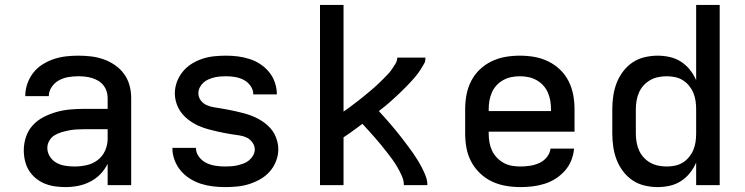

<svg xmlns="http://www.w3.org/2000/svg" viewBox="-20 -755 3040 783"><path d="M247 8Q226 8 204.5 5Q183 2 163 -6Q143 -14 126 -28Q109 -42 98 -60Q87 -78 82 -99Q77 -120 77 -142Q77 -170 86 -197Q95 -224 114 -244.5Q133 -265 158.5 -278Q184 -291 211 -298.5Q238 -306 265.5 -308.5Q293 -311 321 -311H419V-356Q419 -370 414.5 -383.5Q410 -397 401 -408Q392 -419 380 -426Q368 -433 354.5 -437Q341 -441 327 -442.5Q313 -444 299 -444Q278 -444 258 -440.5Q238 -437 220.5 -427.5Q203 -418 191 -400.5Q179 -383 179 -363Q179 -363 179 -363Q179 -363 179 -363H83Q83 -363 83 -363Q83 -363 83 -364Q83 -389 91.5 -413.5Q100 -438 115.5 -458Q131 -478 153 -492Q175 -506 199 -514Q223 -522 248 -525Q273 -528 299 -528Q325 -528 351 -525Q377 -522 401.5 -513.5Q426 -505 448 -490Q470 -475 485.5 -454Q501 -433 508 -407.5Q515 -382 515 -356V0H419V-87Q407 -63 389 -44.5Q371 -26 347.5 -14Q324 -2 298.5 3Q273 8 247 8ZM284 -76Q309 -76 333.5 -81.5Q358 -87 378 -102Q398 -117 408.5 -140.5Q419 -164 419 -189V-228H321Q306 -228 290.5 -227Q275 -226 260 -223Q245 -220 230 -215.5Q215 -211 202 -203Q189 -195 181 -181Q173 -167 173 -152Q173 -133 183.5 -116.5Q194 -100 210.5 -91Q227 -82 246 -79Q265 -76 284 -76Z M898 8Q873 8 848 5Q823 2 799.5 -5.5Q776 -13 754.5 -26.5Q733 -40 717 -59Q701 -78 692 -102Q683 -126 683 -151Q683 -151 683 -151.5Q683 -152 683 -152H779Q779 -132 791.5 -115.5Q804 -99 821.5 -90.5Q839 -82 859 -79Q879 -76 898 -76Q911 -76 924 -77Q937 -78 949.5 -81Q962 -84 974 -88.5Q986 -93 996 -101.5Q1006 -110 1012.5 -121.5Q1019 -133 1019 -146Q1019 -161 1009 -174.5Q999 -188 985 -194.5Q971 -201 955.5 -203Q940 -205 924.5 -207.5Q909 -210 893.5 -213Q878 -216 863 -219.5Q848 -223 833 -227Q818 -231 803 -236.5Q788 -242 774.5 -249.5Q761 -257 748.5 -266.5Q736 -276 725.5 -288Q715 -300 708 -313.5Q701 -327 697 -342.5Q693 -358 693 -374Q693 -398 701.5 -421Q710 -444 725.5 -463Q741 -482 762 -495Q783 -508 806 -515.5Q829 -523 853 -525.5Q877 -528 902 -528Q926 -528 950 -525Q974 -522 997.5 -514.5Q1021 -507 1041.5 -493.5Q1062 -480 1077.5 -461Q1093 -442 1101 -418.5Q1109 -395 1109 -371Q1109 -371 1109 -371Q1109 -371 1109 -370Q1109 -370 1109 -370Q1109 -370 1109 -370H1013Q1013 -389 1001.5 -405Q990 -421 973.5 -429.5Q957 -438 938.5 -441Q920 -444 902 -444Q889 -444 877 -443Q865 -442 853 -439Q841 -436 829.5 -431Q818 -426 809 -417.5Q800 -409 794.5 -398Q789 -387 789 -375Q789 -359 798.5 -346Q808 -333 822.5 -326.5Q837 -320 852.5 -317.5Q868 -315 883.5 -312.5Q899 -310 914 -307Q929 -304 944.5 -300.5Q960 -297 975 -293Q990 -289 1004.5 -283.5Q1019 -278 1033 -270.5Q1047 -263 1059.5 -253.5Q1072 -244 1082.5 -232.5Q1093 -221 1100 -207Q1107 -193 1111 -177.5Q1115 -162 1115 -147Q1115 -122 1106 -98.5Q1097 -75 1080.5 -56Q1064 -37 1042 -24.5Q1020 -12 996.5 -4.5Q973 3 948 5.5Q923 8 898 8Z M1285 0V-735H1381V-300Q1392 -307 1402.5 -315Q1413 -323 1423.5 -331Q1434 -339 1444.5 -347Q1455 -355 1465 -363.5Q1475 -372 1485.5 -380.5Q1496 -389 1505.5 -397.5Q1515 -406 1524.5 -415Q1534 -424 1543.5 -433.5Q1553 -443 1562 -452.5Q1571 -462 1578.5 -473Q1586 -484 1593 -495.5Q1600 -507 1600 -520H1715Q1715 -520 1715 -520Q1715 -520 1715 -520Q1715 -505 1711.5 -499Q1708 -493 1703.5 -485Q1699 -477 1694 -469.5Q1689 -462 1683.5 -454.5Q1678 -447 1672 -440Q1666 -433 1660 -426.5Q1654 -420 1647.5 -413Q1641 -406 1634.5 -399.5Q1628 -393 1621.5 -386.5Q1615 -380 1608.5 -374Q1602 -368 1595 -361.5Q1588 -355 1581.5 -349Q1575 -343 1568 -337Q1561 -331 1554 -325Q1547 -319 1539.5 -313.5Q1532 -308 1525 -302Q1538 -288 1550 -274.5Q1562 -261 1574 -247Q1586 -233 1597.5 -219Q1609 -205 1620 -190.5Q1631 -176 1642 -161.5Q1653 -147 1663.5 -132Q1674 -117 1683.5 -101.5Q1693 -86 1701.5 -69.5Q1710 -53 1716.5 -35.5Q1723 -18 1723 0H1627Q1627 -19 1619 -37Q1611 -55 1601.5 -71.5Q1592 -88 1581 -103.5Q1570 -119 1558 -134Q1546 -149 1534 -164Q1522 -179 1509.5 -193Q1497 -207 1484 -221.5Q1471 -236 1458 -250Q1439 -236 1420 -222Q1401 -208 1381 -195V0Z M2103 8Q2073 8 2043.5 3Q2014 -2 1987 -14.5Q1960 -27 1938 -48Q1916 -69 1902 -95Q1888 -121 1882.5 -150.5Q1877 -180 1877 -210V-310Q1877 -340 1882.5 -369Q1888 -398 1901.5 -424.5Q1915 -451 1936.5 -471.5Q1958 -492 1985 -505Q2012 -518 2041 -523Q2070 -528 2100 -528Q2130 -528 2159 -523Q2188 -518 2215 -505Q2242 -492 2263.5 -471.5Q2285 -451 2298.5 -424.5Q2312 -398 2317.5 -369Q2323 -340 2323 -310V-218H1973V-210Q1973 -192 1976 -174.5Q1979 -157 1986.5 -141Q1994 -125 2006.5 -112Q2019 -99 2034.5 -90.5Q2050 -82 2067.5 -79Q2085 -76 2103 -76Q2122 -76 2141.5 -79Q2161 -82 2179 -90Q2197 -98 2210 -114Q2223 -130 2225 -149H2321Q2319 -124 2309.5 -100.5Q2300 -77 2283.5 -58.5Q2267 -40 2246 -26.5Q2225 -13 2201 -5.5Q2177 2 2152 5Q2127 8 2103 8ZM2227 -302V-310Q2227 -328 2224 -345Q2221 -362 2214 -378Q2207 -394 2195 -407Q2183 -420 2167.5 -428.5Q2152 -437 2135 -440.5Q2118 -444 2100 -444Q2082 -444 2065 -440.5Q2048 -437 2032.5 -428.5Q2017 -420 2005 -407Q1993 -394 1986 -378Q1979 -362 1976 -345Q1973 -328 1973 -310V-302Z M2662 8Q2635 8 2608 1.5Q2581 -5 2559 -20Q2537 -35 2520.5 -57Q2504 -79 2494.5 -104Q2485 -129 2481 -156Q2477 -183 2477 -210V-310Q2477 -337 2481 -364Q2485 -391 2494.5 -416Q2504 -441 2520.5 -463Q2537 -485 2559 -500Q2581 -515 2608 -521.5Q2635 -528 2662 -528Q2687 -528 2711.5 -522.5Q2736 -517 2757 -503.5Q2778 -490 2793.5 -470.5Q2809 -451 2819 -428V-735H2915V0H2819V-92Q2809 -69 2793.5 -49.5Q2778 -30 2757 -16.5Q2736 -3 2711.5 2.5Q2687 8 2662 8ZM2699 -76Q2716 -76 2733 -79.5Q2750 -83 2764.5 -92Q2779 -101 2790 -114.5Q2801 -128 2807.5 -143.5Q2814 -159 2816.5 -176Q2819 -193 2819 -210V-310Q2819 -327 2816.5 -344Q2814 -361 2807.5 -376.5Q2801 -392 2790 -405.5Q2779 -419 2764.5 -428Q2750 -437 2733 -440.5Q2716 -444 2699 -444Q2682 -444 2664.5 -440.5Q2647 -437 2632 -428.5Q2617 -420 2605 -407Q2593 -394 2586 -378Q2579 -362 2576 -344.5Q2573 -327 2573 -310V-210Q2573 -193 2576 -175.5Q2579 -158 2586 -142Q2593 -126 2605 -113Q2617 -100 2632 -91.5Q2647 -83 2664.5 -79.5Q2682 -76 2699 -76Z"/></svg>

Font: Zed Mono Medium Extended
Style: Regular
Weight: 500
Width: 7
Monospace: yes
Designer: Belleve Invis
Foundry: Belleve Invis
Version: Version 1.0.0; ttfautohint (v1.8.4)